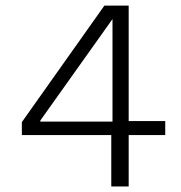

<svg xmlns="http://www.w3.org/2000/svg" viewBox="-20 -675 654 695"><path d="M59.1 -186V-232.9L357.9 -654.8H445.8V-236.8H578.1V-186H445.8V0H382.8V-186ZM387.2 -606 126 -238.8V-234.9H387.2Z"/></svg>

Font: IntelOne Mono Light
Style: Regular
Weight: 300
Designer: Fred Shallcrass
Foundry: Frere-Jones Type LLC
Version: Version 1.200;hotconv 1.1.0;makeotfexe 2.6.0;FJTRelease1.2